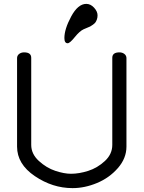

<svg xmlns="http://www.w3.org/2000/svg" viewBox="-20 -970 740 990"><path d="M68 -214V-672Q69 -685 79.5 -692.5Q90 -700 104 -700Q141 -700 141 -672V-223Q141 -176 180.5 -140Q220 -104 265.5 -89Q311 -74 346 -74Q388 -74 435 -89Q482 -104 520.5 -139.5Q559 -175 559 -223V-672Q559 -700 596 -700Q610 -700 620.5 -692.5Q631 -685 632 -672V-214Q632 -154 588 -103.5Q544 -53 480.5 -26.5Q417 0 354 0Q251 0 159.5 -62Q68 -124 68 -214ZM312 -774Q312 -820 347 -885Q382 -950 425 -950Q447 -950 465 -930.5Q483 -911 483 -891Q483 -879 479.5 -869.5Q476 -860 472 -854.5Q468 -849 459 -842.5Q450 -836 445 -833.5Q440 -831 427.5 -826Q415 -821 411 -819Q391 -810 365.5 -778.5Q340 -747 329 -747Q312 -747 312 -774Z"/></svg>

Font: Happy Monkey
Style: Regular
Weight: 400
Version: Version 1.001